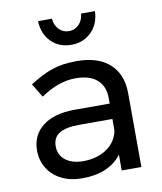

<svg xmlns="http://www.w3.org/2000/svg" viewBox="-84 -812 748 884"><g transform="rotate(-10 290.5 -370.0)"><path d="M414 0V-74Q355 4 229 4Q174 4 132.5 -17Q91 -38 68.5 -75Q46 -112 46 -158Q46 -229 98.5 -270.5Q151 -312 245 -313H413V-338Q413 -394 378.5 -424.5Q344 -455 278 -455Q198 -455 115 -398L76 -462Q133 -499 181.5 -515.5Q230 -532 297 -532Q396 -532 450 -483.5Q504 -435 505 -348L506 0ZM413 -188V-241H258Q195 -241 164.5 -222Q134 -203 134 -162Q134 -121 165 -97Q196 -73 248 -73Q313 -73 358.5 -104.5Q404 -136 413 -188ZM287 -674Q315 -674 334 -694Q353 -714 355 -744H420Q418 -684 380.5 -647Q343 -610 287 -610Q230 -610 193 -647Q156 -684 154 -744H219Q221 -714 240 -694Q259 -674 287 -674Z"/></g></svg>

Font: Montserrat
Style: Regular
Weight: 400
Designer: Julieta Ulanovsky
Foundry: Julieta Ulanovsky
Version: Version 6.001